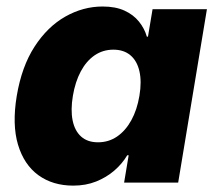

<svg xmlns="http://www.w3.org/2000/svg" viewBox="-20 -564 668 593"><path d="M206.1 9.3Q143.1 9.3 98.6 -22.9Q54.2 -55.2 35.6 -117.2Q17.1 -179.2 31.7 -267.6Q46.9 -358.4 86.7 -419.9Q126.5 -481.4 181.6 -512.7Q236.8 -543.9 296.9 -543.9Q336.9 -543.9 364.5 -531.2Q392.1 -518.6 409.2 -497.3Q426.3 -476.1 433.6 -450.7H437L451.2 -535.6H619.1L530.3 0H363.3L377.4 -84.5H373Q357.4 -58.1 333 -37.1Q308.6 -16.1 276.9 -3.4Q245.1 9.3 206.1 9.3ZM282.7 -124.5Q315.4 -124.5 341.6 -142.3Q367.7 -160.2 385.5 -192.4Q403.3 -224.6 410.6 -268.1Q418 -312 410.6 -344Q403.3 -376 382.8 -393.3Q362.3 -410.6 330.1 -410.6Q297.9 -410.6 272.2 -393.1Q246.6 -375.5 229.5 -343.5Q212.4 -311.5 205.1 -268.1Q197.8 -224.6 204.3 -192.1Q210.9 -159.7 230.7 -142.1Q250.5 -124.5 282.7 -124.5Z"/></svg>

Font: Inter 20pt ExtraBold
Style: Italic
Weight: 800
Italic angle: -9.3988°
Version: Version 4.001;git-66647c0bb